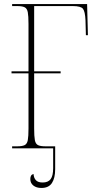

<svg xmlns="http://www.w3.org/2000/svg" viewBox="-20 -734 478 950"><path d="M40 0V-10H65Q90 -10 102 -16Q114 -22 117.5 -40.5Q121 -59 121 -98V-371H37V-381H121V-616Q121 -655 117.5 -673.5Q114 -692 102 -698Q90 -704 65 -704H40V-714H411L415 -560H405L403 -634Q401 -677 390.5 -690.5Q380 -704 340 -704H149V-381H280V-371H149V-98Q149 -59 152.5 -40.5Q156 -22 168 -16Q180 -10 205 -10H253V103Q253 147 237 171.5Q221 196 185 196Q160 196 145 184Q130 172 130 152Q130 130 146 127Q147 146 157.5 157.5Q168 169 191 169Q218 169 230.5 152.5Q243 136 243 98V0Z"/></svg>

Font: Noto Serif Display Condensed Thin
Style: Regular
Weight: 100
Width: 3
Designer: Monotype Design Team
Foundry: Monotype Imaging Inc.
Version: Version 2.009